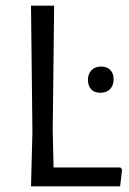

<svg xmlns="http://www.w3.org/2000/svg" viewBox="-20 -661 456 681"><path d="M413 -60 406 0H90L95 -193L90 -641H172L167 -200L170 -67H407ZM383 -380Q383 -358 370.5 -345Q358 -332 336 -332Q315 -332 303.5 -344Q292 -356 292 -378Q292 -399 304.5 -412Q317 -425 339 -425Q359 -425 371 -413Q383 -401 383 -380Z"/></svg>

Font: Alegreya Sans
Style: Regular
Weight: 400
Designer: Juan Pablo del Peral
Foundry: Huerta Tipografica
Version: Version 2.008; ttfautohint (v1.6)